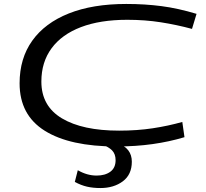

<svg xmlns="http://www.w3.org/2000/svg" viewBox="-20 -730 1039 970"><path d="M568 10Q333 10 206 -69.5Q79 -149 79 -309Q79 -435 143 -524.5Q207 -614 327.5 -662Q448 -710 618 -710Q712 -710 796 -699Q880 -688 973 -660L950 -584Q872 -605 792 -617.5Q712 -630 623 -630Q486 -630 389 -593Q292 -556 240.5 -486Q189 -416 189 -318Q189 -194 293 -132Q397 -70 582 -70Q673 -70 752 -82Q831 -94 901 -114L912 -37Q836 -14 750.5 -2Q665 10 568 10ZM358 189 373 130Q420 157 468 157Q511 157 537.5 137.5Q564 118 564 79Q564 48 546 29.5Q528 11 487 -3H578Q610 6 628 29.5Q646 53 646 87Q646 152 600.5 186Q555 220 487 220Q450 220 419.5 213Q389 206 358 189Z"/></svg>

Font: Georama ExtraExtended
Style: Italic
Weight: 400
Width: 8
Italic angle: -9°
Designer: Jean-Baptiste Levee
Foundry: Production Type
Version: Version 1.000